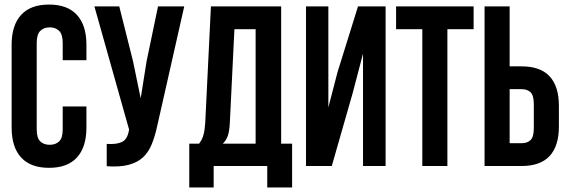

<svg xmlns="http://www.w3.org/2000/svg" viewBox="-20 -728 2497 842"><path d="M359 -261V-168Q359 -83 317.5 -37.5Q276 8 195 8Q114 8 72.5 -37.5Q31 -83 31 -168V-532Q31 -617 72.5 -662.5Q114 -708 195 -708Q276 -708 317.5 -662.5Q359 -617 359 -532V-464H255V-539Q255 -577 239.5 -592.5Q224 -608 198 -608Q172 -608 156.5 -592.5Q141 -577 141 -539V-161Q141 -123 156.5 -108Q172 -93 198 -93Q224 -93 239.5 -108Q255 -123 255 -161V-261Z M670 -178Q660 -131 645.5 -95.5Q631 -60 606.5 -37.5Q582 -15 543.5 -5Q505 5 448 1V-97Q490 -94 514 -105Q538 -116 545 -154L546 -160L394 -700H503L563 -461L597 -297L623 -460L673 -700H788Z M1152 94V0H917V94H810V-98H853Q867 -116 872.5 -137Q878 -158 880 -189L905 -700H1213V-98H1261V94ZM988 -191Q986 -151 978.5 -131Q971 -111 957 -98H1101V-600H1008Z M1435 0H1322V-700H1420V-257L1460 -411L1550 -700H1671V0H1572V-493L1527 -321Z M1717 -700H2057V-600H1942V0H1832V-600H1717Z M2105 0V-700H2215V-437H2267Q2350 -437 2390.5 -393Q2431 -349 2431 -264V-173Q2431 -88 2390.5 -44Q2350 0 2267 0ZM2267 -100Q2293 -100 2307 -114Q2321 -128 2321 -166V-271Q2321 -309 2307 -323Q2293 -337 2267 -337H2215V-100Z"/></svg>

Font: SVN-Bebas Neue
Style: Bold
Weight: 700
Designer: Ryoichi Tsunekawa
Foundry: Ryoichi Tsunekawa
Version: Version 1.300; ttfautohint (v1.7.9-c794)